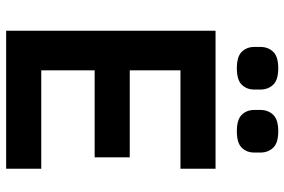

<svg xmlns="http://www.w3.org/2000/svg" viewBox="-174 -774 947 640"><g transform="rotate(90 300.0 -453.5)"><path d="M82 0V-698H542V-581H214V-412H504V-295H214V-117H542V0ZM207 -769Q168 -769 152 -785.5Q136 -802 136 -827V-848Q136 -873 152 -890Q168 -907 207 -907Q246 -907 262 -890Q278 -873 278 -848V-827Q278 -802 262 -785.5Q246 -769 207 -769ZM417 -769Q378 -769 362 -785.5Q346 -802 346 -827V-848Q346 -873 362 -890Q378 -907 417 -907Q456 -907 472 -890Q488 -873 488 -848V-827Q488 -802 472 -785.5Q456 -769 417 -769Z"/></g></svg>

Font: IBM Plex Sans Hebrew SemiBold
Style: Regular
Weight: 600
Designer: Mike Abbink, Paul van der Laan, Pieter van Rosmalen, Yanek Iontef
Foundry: Bold Monday
Version: Version 1.2